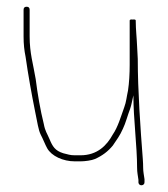

<svg xmlns="http://www.w3.org/2000/svg" viewBox="-20 -491 499 570"><path d="M391 43V51C392.3 63 410.3 61 409 49V41C407.6 29.6 405 19.6 405 7C405 -0.3 404.7 -8.7 404 -18C396.9 -110.2 389 -221.1 389 -316L387 -354C386 -379.2 383 -404.7 383 -427V-430C383 -432.7 380 -433.7 374 -433C368 -433.7 365 -432.7 365 -430V-298C365 -272.6 363.5 -245 360 -222C356.3 -205.9 354.6 -187.1 349 -173C339.3 -146.2 329.9 -113.3 315 -92C297.3 -59.5 269.1 -30 219 -30H202C187.5 -30 182.4 -32.7 168 -36C143.4 -43.6 136 -56.3 127 -78C119.7 -95.5 114.1 -101 110 -123C99.8 -163.8 91.5 -212 86 -256C78.5 -301.1 68 -333 68 -383V-462C68 -468 65 -471 59 -471C53 -471 50 -468 50 -462V-383C50 -359.5 52 -341.9 56 -322C63.5 -269.3 73.5 -213.5 84 -161L92.5 -118.5C94.8 -106.8 97.7 -97.7 101 -91C106.7 -80.7 114.5 -60.6 120 -51C132.9 -27.7 167.2 -12 202 -12H219C231.9 -12 252.2 -14.7 262 -19C283.6 -28.6 300.7 -41.5 315 -59C326.6 -76.4 335.7 -87.8 345 -109C352.8 -124.6 359.8 -151.6 366 -167C370.3 -178.7 372.5 -193.9 376 -208C376 -137.9 387 -57.2 387 7C387 21.3 389.4 30.2 391 43Z"/></svg>

Font: HoneyBee
Style: BLn
Weight: 100
Foundry: Cannot Into Space Fonts
Version: Version 0.89